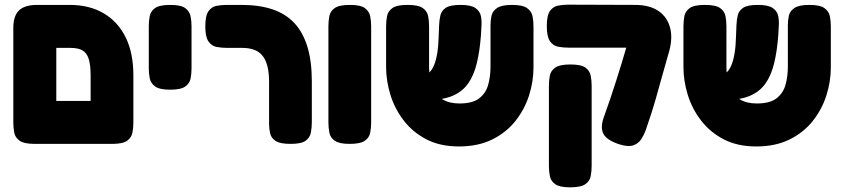

<svg xmlns="http://www.w3.org/2000/svg" viewBox="-20 -607 3605 822"><path d="M129 9Q83 9 64 -4.5Q45 -18 41 -39Q37 -60 37 -83V-487Q37 -539 61.5 -562.5Q86 -586 139 -586H278Q363 -586 424 -550Q485 -514 518 -447Q551 -380 551 -285V-84Q551 -61 547 -39.5Q543 -18 524.5 -4.5Q506 9 460 9Q415 9 396 -3.5Q377 -16 372.5 -36Q368 -56 368 -77V-282Q368 -328 360 -354Q352 -380 333.5 -391Q315 -402 281 -402H221V-84Q221 -60 217 -39Q213 -18 194 -4.5Q175 9 129 9ZM120 9 121 -175H468L469 9Z M708 -223Q663 -223 644 -237Q625 -251 621 -272Q617 -293 617 -315V-495Q617 -517 621 -538Q625 -559 644 -572.5Q663 -586 709 -586Q755 -586 773.5 -572Q792 -558 796 -537Q800 -516 800 -494V-314Q800 -292 796 -271Q792 -250 773 -236.5Q754 -223 708 -223Z M1224 9Q1179 9 1160 -3.5Q1141 -16 1136.5 -36Q1132 -56 1132 -77V-256Q1132 -297 1124.5 -325Q1117 -353 1102.5 -370Q1088 -387 1066.5 -394.5Q1045 -402 1016 -402H952Q929 -402 907.5 -406Q886 -410 872.5 -429.5Q859 -449 859 -494Q859 -540 872.5 -559Q886 -578 907 -582Q928 -586 951 -586H1014Q1090 -586 1146.5 -567Q1203 -548 1240 -508.5Q1277 -469 1296 -407Q1315 -345 1315 -258V-84Q1315 -61 1311 -39.5Q1307 -18 1288.5 -4.5Q1270 9 1224 9Z M1477 9Q1432 9 1413 -4.5Q1394 -18 1390 -39.5Q1386 -61 1386 -83V-495Q1386 -517 1390 -538Q1394 -559 1413 -572.5Q1432 -586 1478 -586Q1524 -586 1542.5 -572Q1561 -558 1565 -537Q1569 -516 1569 -494V-82Q1569 -60 1565 -39Q1561 -18 1542 -4.5Q1523 9 1477 9Z M1945 20Q1864 20 1805.5 -10.5Q1747 -41 1708.5 -91Q1670 -141 1651.5 -201Q1633 -261 1633 -320V-494Q1633 -517 1637 -538Q1641 -559 1660 -572.5Q1679 -586 1725 -586Q1771 -586 1790 -572.5Q1809 -559 1813 -538Q1817 -517 1817 -493V-320Q1817 -269 1831 -234.5Q1845 -200 1874 -182Q1903 -164 1947 -164Q2003 -164 2031.5 -186Q2060 -208 2070 -244Q2080 -280 2080 -321V-499Q2080 -521 2084.5 -540.5Q2089 -560 2108.5 -573Q2128 -586 2172 -586Q2218 -586 2237 -572Q2256 -558 2260 -537Q2264 -516 2264 -493V-318Q2264 -258 2245 -198.5Q2226 -139 2187 -89.5Q2148 -40 2087.5 -10Q2027 20 1945 20ZM1745 -179V-288H1793Q1808 -288 1819 -298Q1830 -308 1838.5 -328.5Q1847 -349 1852 -379.5Q1857 -410 1858 -450L1860 -500Q1861 -522 1865.5 -541.5Q1870 -561 1888.5 -573.5Q1907 -586 1952 -586Q1996 -586 2015.5 -572.5Q2035 -559 2039 -537.5Q2043 -516 2041 -492L2039 -456Q2034 -389 2021.5 -337Q2009 -285 1984.5 -250Q1960 -215 1918 -197Q1876 -179 1813 -179Z M2632 11Q2579 -6 2564 -33Q2549 -60 2565 -105Q2580 -146 2593 -185Q2606 -224 2618.5 -263Q2631 -302 2643 -341.5Q2655 -381 2666.5 -421Q2678 -461 2691 -503L2847 -395Q2837 -359 2827 -324.5Q2817 -290 2807.5 -255.5Q2798 -221 2788.5 -187.5Q2779 -154 2768 -120Q2757 -86 2745 -51Q2738 -31 2726 -12Q2714 7 2692 15Q2670 23 2632 11ZM2421 195Q2376 195 2357 181.5Q2338 168 2334 146.5Q2330 125 2330 103V-240Q2330 -263 2334 -283.5Q2338 -304 2357 -317.5Q2376 -331 2422 -331Q2468 -331 2486.5 -317.5Q2505 -304 2509 -283Q2513 -262 2513 -239V104Q2513 126 2509 147Q2505 168 2486 181.5Q2467 195 2421 195ZM2840 -371 2681 -403H2645H2414Q2391 -403 2369.5 -407Q2348 -411 2334.5 -430.5Q2321 -450 2321 -495Q2321 -541 2334.5 -560Q2348 -579 2369.5 -583Q2391 -587 2413 -587L2699 -586Q2762 -586 2800.5 -559Q2839 -532 2850 -483.5Q2861 -435 2840 -371Z M3218 20Q3137 20 3078.5 -10.5Q3020 -41 2981.5 -91Q2943 -141 2924.5 -201Q2906 -261 2906 -320V-494Q2906 -517 2910 -538Q2914 -559 2933 -572.5Q2952 -586 2998 -586Q3044 -586 3063 -572.5Q3082 -559 3086 -538Q3090 -517 3090 -493V-320Q3090 -269 3104 -234.5Q3118 -200 3147 -182Q3176 -164 3220 -164Q3276 -164 3304.5 -186Q3333 -208 3343 -244Q3353 -280 3353 -321V-499Q3353 -521 3357.5 -540.5Q3362 -560 3381.5 -573Q3401 -586 3445 -586Q3491 -586 3510 -572Q3529 -558 3533 -537Q3537 -516 3537 -493V-318Q3537 -258 3518 -198.5Q3499 -139 3460 -89.5Q3421 -40 3360.5 -10Q3300 20 3218 20ZM3018 -179V-288H3066Q3081 -288 3092 -298Q3103 -308 3111.5 -328.5Q3120 -349 3125 -379.5Q3130 -410 3131 -450L3133 -500Q3134 -522 3138.5 -541.5Q3143 -561 3161.5 -573.5Q3180 -586 3225 -586Q3269 -586 3288.5 -572.5Q3308 -559 3312 -537.5Q3316 -516 3314 -492L3312 -456Q3307 -389 3294.5 -337Q3282 -285 3257.5 -250Q3233 -215 3191 -197Q3149 -179 3086 -179Z"/></svg>

Font: Fredoka SemiCondensed
Style: Bold
Weight: 700
Width: 4
Designer: Ben Nathan
Foundry: Milena B. Brandão, Ben Nathan
Version: Version 2.001